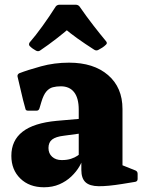

<svg xmlns="http://www.w3.org/2000/svg" viewBox="-20 -778 615 812"><path d="M166 14Q104 14 66 -23Q28 -60 28 -119Q28 -184 75.5 -221Q123 -258 220 -267L335 -277L331 -215L250 -204Q216 -200 200.5 -188Q185 -176 185 -152Q185 -129 200.5 -115Q216 -101 241 -101Q264 -101 280.5 -106.5Q297 -112 307 -119Q317 -126 321 -129L333 -117Q329 -97 316 -74.5Q303 -52 281.5 -31.5Q260 -11 231 1.5Q202 14 166 14ZM313 -314Q313 -363 293.5 -388Q274 -413 237 -413Q219 -413 203.5 -409Q188 -405 176 -391Q164 -377 155 -347L147 -320Q144 -310 135 -310H98Q88 -310 87 -320Q77 -355 69.5 -389Q62 -423 54 -455Q53 -463 61 -468Q97 -482 153.5 -497.5Q210 -513 272 -513Q376 -513 437 -460.5Q498 -408 498 -317V-162H313ZM498 -162V-50L478 -87L553 -57Q562 -53 562 -43V-21Q562 -11 552 -9L497 0Q435 10 397 9.5Q359 9 341.5 -7.5Q324 -24 324 -59V-103L313 -111V-162ZM106 -583Q100 -589 105 -598Q131 -628 159.5 -667.5Q188 -707 216 -751Q222 -758 232 -758H300Q310 -758 316 -751Q345 -709 374.5 -671Q404 -633 429 -603Q435 -595 428 -589Q421 -582 412.5 -576.5Q404 -571 396 -567Q387 -562 378 -568Q339 -593 307.5 -615.5Q276 -638 249 -661H276Q250 -639 218 -614Q186 -589 149 -564Q141 -559 132 -564Q126 -567 119 -572Q112 -577 106 -583Z"/></svg>

Font: Hahmlet ExtraBold
Style: Regular
Weight: 800
Designer: Minjoo Ham & Mark Frömberg
Foundry: hypertype
Version: Version 1.002